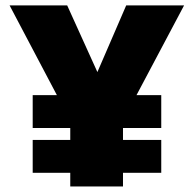

<svg xmlns="http://www.w3.org/2000/svg" viewBox="-20 -670 696 690"><path d="M97.5 -167H232.5V-210H97.5V-328H184.5L14.5 -650.5H221.5L330 -411L433.5 -650.5H641.5L470.5 -328H559.5V-210H422V-167H559.5V-49H422V0H232.5V-49H97.5Z"/></svg>

Font: Overused Grotesk Black
Style: Regular
Weight: 900
Version: Version 0.004